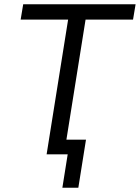

<svg xmlns="http://www.w3.org/2000/svg" viewBox="-20 -725 657 902"><path d="M273 157 298 0H199L300 -633H77L89 -705H617L605 -633H382L292 -69H384L348 157Z"/></svg>

Font: Nunito Sans 10pt SemiCondensed
Style: Italic
Weight: 400
Width: 4
Italic angle: -9°
Designer: Vernon Adams
Foundry: Vernon Adams
Version: Version 3.101;gftools[0.9.27]